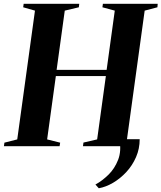

<svg xmlns="http://www.w3.org/2000/svg" viewBox="-40 -763 842 1002"><path d="M689 -36.5Q689 13 670 56.8Q651 100.5 619.5 134.5Q588 168.5 550.2 190.8Q512.5 213 475.5 219.5L458 200Q493 181 525.8 149Q558.5 117 576.5 70.8Q594.5 24.5 583 -36.5ZM-19.5 0 -17 -18.5 50 -35.5 142.5 -707.5 81 -725 83.5 -743H373.5L371.5 -725L298 -707.5L255.5 -398.5H516.5L559 -707.5L494.5 -725L497 -743H783L781.5 -725L715 -707.5L622.5 -35.5L685 -19L682 0H393L395.5 -19L467 -35.5L512.5 -366H251.5L206 -35.5L274 -18.5L271 0Z"/></svg>

Font: Merriweather 144pt
Style: Bold Italic
Weight: 700
Italic angle: -7.8°
Version: Version 2.101